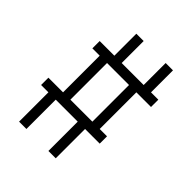

<svg xmlns="http://www.w3.org/2000/svg" viewBox="-251 -1084 1235 1235"><g transform="rotate(45 366.5 -466.5)"><path d="M600 -733.3H666.7V-666.7H533.3V-333.3H600V-266.7H466.7V0H400V-266.7H200V0H133.3V-266.7H66.7V-333.3H200V-666.7H133.3V-733.3H266.7V-933.3H333.3V-733.3H533.3V-933.3H600ZM266.7 -333.3H466.7V-666.7H266.7Z"/></g></svg>

Font: Galmuri14 Regular
Style: Regular
Weight: 400
Designer: Lee Minseo (quiple)
Version: Version 2.399;hotconv 1.1.1;makeotfexe 2.6.0 DEVELOPMENT